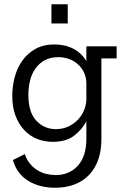

<svg xmlns="http://www.w3.org/2000/svg" viewBox="-20 -664 588 907"><path d="M459 -388V-6Q459 47 444.5 89Q430 131 402 161Q374 191 333 207Q292 223 240 223Q205 223 173 215Q141 207 114.5 191Q88 175 69 150Q50 125 41 92L97 64Q106 90 121.5 109Q137 128 156.5 140Q176 152 198 157.5Q220 163 243 163Q307 163 347.5 119Q388 75 388 -9V-91Q368 -52 330 -23Q292 6 229 6Q189 6 154.5 -8Q120 -22 94 -50Q68 -78 53 -118Q38 -158 38 -211Q38 -256 49.5 -299.5Q61 -343 85.5 -377.5Q110 -412 147.5 -433Q185 -454 237 -454Q288 -454 327 -433.5Q366 -413 388 -375V-445H531V-388ZM388 -269Q388 -297 377.5 -320Q367 -343 349 -359.5Q331 -376 307 -385Q283 -394 256 -394Q218 -394 191.5 -379.5Q165 -365 147.5 -340.5Q130 -316 122 -283.5Q114 -251 114 -216Q114 -134 151.5 -94Q189 -54 244 -54Q276 -54 302 -66Q328 -78 347 -97.5Q366 -117 376.5 -142Q387 -167 388 -192ZM223 -644H300V-553H223Z"/></svg>

Font: Zilla Slab Regular
Style: Regular
Weight: 400
Designer: Typotheque.com
Foundry: Typotheque type foundry
Version: Version 1.0; 2017